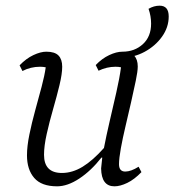

<svg xmlns="http://www.w3.org/2000/svg" viewBox="-20 -644 614 676"><path d="M181 12Q126 12 100.5 -17.5Q75 -47 75 -97Q75 -129 83.5 -170.5Q92 -212 104 -255.5Q116 -299 126.5 -338.5Q137 -378 141 -407Q132 -409 121 -409Q88 -409 59 -394L49 -414Q72 -438 97.5 -450Q123 -462 143 -462Q173 -462 186 -448.5Q199 -435 199 -409Q199 -384 189.5 -344.5Q180 -305 167 -260Q154 -215 144.5 -172.5Q135 -130 135 -99Q135 -35 198 -35Q235 -35 271 -57Q307 -79 346 -123Q354 -165 366 -216.5Q378 -268 389.5 -318.5Q401 -369 406 -407Q398 -409 387 -409Q356 -409 327 -395L317 -415Q339 -438 364.5 -450Q390 -462 411 -462Q439 -462 452 -448.5Q465 -435 465 -410Q465 -393 458 -359.5Q451 -326 441.5 -284Q432 -242 422 -200Q412 -158 405.5 -122Q399 -86 399 -66Q399 -40 421 -40Q441 -40 468 -57L478 -38Q453 -12 428 0Q403 12 383 12Q337 12 336 -51Q337 -65 340 -89H337Q301 -43 259.5 -15.5Q218 12 181 12ZM408 -441 411 -462Q454 -462 483 -488.5Q512 -515 512 -561Q512 -587 503 -613Q522 -624 542 -624Q574 -624 574 -586Q574 -548 550.5 -515Q527 -482 489 -461.5Q451 -441 408 -441Z"/></svg>

Font: Petrona Light
Style: Italic
Weight: 300
Italic angle: -9°
Designer: Ringo R. Seeber
Foundry: Ringo R. Seeber
Version: Version 2.001; ttfautohint (v1.8.3)